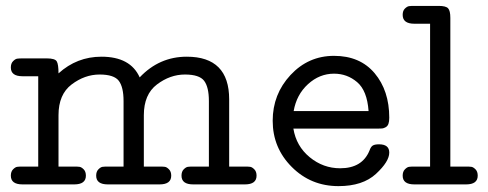

<svg xmlns="http://www.w3.org/2000/svg" viewBox="-20 -631 1671 657"><path d="M17.1 -29.8Q17.1 -43.9 24.7 -51.5Q32.2 -59.1 38.6 -60.1Q44.9 -61 57.1 -61H110.8V-370.1H57.1Q17.1 -370.1 17.1 -399.9Q17.1 -414.1 24.7 -421.6Q32.2 -429.2 38.6 -430.2Q44.9 -431.2 57.1 -431.2H140.1Q168 -431.2 174.1 -421.1Q180.2 -411.1 180.2 -379.9Q243.2 -437 327.1 -437Q426.3 -437 458 -366.2Q524.9 -437 619.1 -437Q764.2 -437 764.2 -291V-61H817.9Q830.1 -61 836.4 -60.1Q842.8 -59.1 850.3 -51.5Q857.9 -43.9 857.9 -29.8Q857.9 0 817.9 0H641.1Q601.1 0 601.1 -29.8Q601.1 -43.9 608.6 -51.5Q616.2 -59.1 622.6 -60.1Q628.9 -61 641.1 -61H694.8V-285.2Q694.8 -333 678.5 -354.5Q662.1 -376 612.8 -376Q562 -376 517.1 -342Q472.2 -308.1 472.2 -236.8V-61H525.9Q538.1 -61 544.4 -60.1Q550.8 -59.1 558.3 -51.5Q565.9 -43.9 565.9 -29.8Q565.9 0 525.9 0H349.1Q309.1 0 309.1 -29.8Q309.1 -43.9 316.7 -51.5Q324.2 -59.1 330.6 -60.1Q336.9 -61 349.1 -61H402.8V-285.2Q402.8 -333 386.5 -354.5Q370.1 -376 320.8 -376Q270 -376 225.1 -342Q180.2 -308.1 180.2 -236.8V-61H233.9Q246.1 -61 252.4 -60.1Q258.8 -59.1 266.4 -51.5Q273.9 -43.9 273.9 -29.8Q273.9 0 233.9 0H57.1Q17.1 0 17.1 -29.8Z M913.1 -217.8Q913.1 -308.6 974.1 -374.3Q1035.2 -439.9 1123 -439.9Q1211.9 -439.9 1262 -380.4Q1312 -320.8 1312 -228Q1312 -214.8 1309.1 -207Q1306.2 -199.2 1299.6 -195.6Q1293 -191.9 1287.6 -191.4Q1282.2 -190.9 1272 -190.9H983.9Q993.7 -130.9 1039.8 -93Q1085.9 -55.2 1144 -55.2Q1219.2 -55.2 1244.1 -115.2Q1249 -129.4 1256.1 -133.3Q1263.2 -137.2 1276.9 -137.2Q1312 -137.2 1312 -108.9Q1312 -78.1 1266.6 -36.1Q1221.2 5.9 1138.2 5.9Q1043.9 5.9 978.5 -59.6Q913.1 -125 913.1 -217.8ZM984.9 -251H1241.2Q1236.3 -320.8 1202.1 -349.9Q1168 -378.9 1123 -378.9Q1073.2 -378.9 1033.9 -343Q994.6 -307.1 984.9 -251Z M1357.9 -29.8Q1357.9 -43.9 1365.5 -51.5Q1373 -59.1 1379.4 -60.1Q1385.7 -61 1397.9 -61H1451.7V-549.8H1397.9Q1357.9 -549.8 1357.9 -580.1Q1357.9 -594.2 1365.5 -601.6Q1373 -608.9 1379.4 -609.9Q1385.7 -610.8 1397.9 -610.8H1481Q1505.9 -610.8 1513.4 -602.5Q1521 -594.2 1521 -569.8V-61H1574.7Q1586.9 -61 1593.3 -60.1Q1599.6 -59.1 1607.2 -51.5Q1614.7 -43.9 1614.7 -29.8Q1614.7 0 1574.7 0H1397.9Q1357.9 0 1357.9 -29.8Z"/></svg>

Font: CMU Typewriter Text Variable Width
Style: Medium
Weight: 500
Version: Version 0.7.0